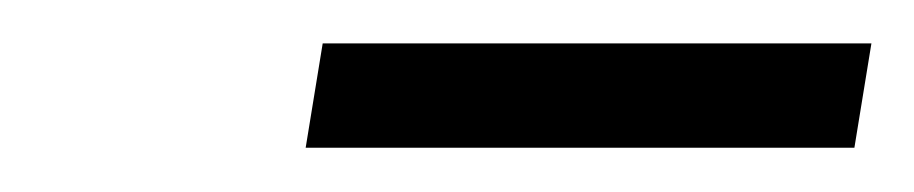

<svg xmlns="http://www.w3.org/2000/svg" viewBox="-20 -723 419 88"><path d="M371.6 -655.3H120.1L127.9 -703.1H379.4Z"/></svg>

Font: TypoPRO Roboto
Style: Italic
Weight: 300
Italic angle: -12°
Designer: Google
Version: Version 2.136; 2016